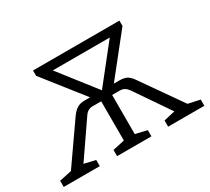

<svg xmlns="http://www.w3.org/2000/svg" viewBox="-136 -926 1259 1153"><g transform="rotate(-30 494.0 -349.0)"><path d="M7 0V-43L92 -61L284 -336Q304 -363 324.5 -375Q345 -387 375 -387H413L197 -661V-698H796V-661L578 -387H614Q646 -387 666 -377.5Q686 -368 709 -334L900 -61L982 -43V0H731V-43L809 -61L651 -292Q636 -315 622 -324Q608 -333 588 -333H535V-62L615 -43V0H377V-43L459 -61V-333H399Q383 -333 369 -325.5Q355 -318 342 -298L179 -61L257 -43V0ZM300 -639 496 -388 695 -639Z"/></g></svg>

Font: Bitter
Style: Regular
Weight: 400
Designer: Sol Matas, and Bitter project Authors
Foundry: Sol Matas
Version: Version 2.001